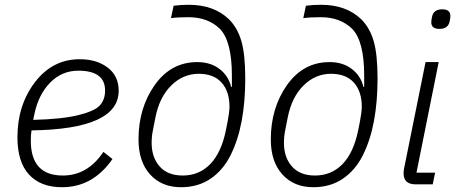

<svg xmlns="http://www.w3.org/2000/svg" viewBox="-20 -772 1910 804"><path d="M240 12Q150 12 101.5 -41Q53 -94 53 -197Q53 -332 126.5 -428Q200 -524 314 -524Q385 -524 431 -489Q477 -454 477 -392Q477 -231 112 -226Q109 -207 109 -183Q109 -37 243 -37Q347 -37 413 -136L451 -106Q369 12 240 12ZM308 -476Q239 -476 190 -426Q141 -376 124 -294L119 -270Q240 -273 308.5 -290Q377 -307 398.5 -331Q420 -355 420 -393Q420 -476 308 -476Z M738 12Q657 12 608.5 -41.5Q560 -95 560 -188Q560 -320 628 -416Q696 -512 806 -512Q862 -512 899.5 -483Q937 -454 948 -408H951V-456Q951 -599 901 -651Q851 -700 769 -700Q724 -700 696 -696L707 -748Q737 -752 770 -752Q876 -752 939 -691Q975 -655 991 -599Q1007 -543 1007 -443Q1007 -346 992 -265.5Q977 -185 945.5 -122Q914 -59 861.5 -23.5Q809 12 738 12ZM745 -37Q814 -37 860.5 -85Q907 -133 926 -227L933 -262Q941 -304 941 -325Q941 -389 908 -426Q875 -463 812 -463Q747 -463 697.5 -414.5Q648 -366 631 -281L621 -230Q615 -203 615 -174Q615 -113 648.5 -75Q682 -37 745 -37Z M1292 12Q1211 12 1162.5 -41.5Q1114 -95 1114 -188Q1114 -320 1182 -416Q1250 -512 1360 -512Q1416 -512 1453.5 -483Q1491 -454 1502 -408H1505V-456Q1505 -599 1455 -651Q1405 -700 1323 -700Q1278 -700 1250 -696L1261 -748Q1291 -752 1324 -752Q1430 -752 1493 -691Q1529 -655 1545 -599Q1561 -543 1561 -443Q1561 -346 1546 -265.5Q1531 -185 1499.5 -122Q1468 -59 1415.5 -23.5Q1363 12 1292 12ZM1299 -37Q1368 -37 1414.5 -85Q1461 -133 1480 -227L1487 -262Q1495 -304 1495 -325Q1495 -389 1462 -426Q1429 -463 1366 -463Q1301 -463 1251.5 -414.5Q1202 -366 1185 -281L1175 -230Q1169 -203 1169 -174Q1169 -113 1202.5 -75Q1236 -37 1299 -37Z M1820 -651Q1786 -651 1786 -679Q1786 -687 1789 -701Q1795 -733 1832 -733Q1866 -733 1866 -705Q1866 -697 1863 -683Q1857 -651 1820 -651ZM1792 0H1721Q1670 0 1670 -46Q1670 -57 1672 -66L1762 -512H1817L1724 -49H1802Z"/></svg>

Font: IBM Plex Sans Light
Style: Italic
Weight: 300
Italic angle: -11.31°
Designer: Mike Abbink, Paul van der Laan, Pieter van Rosmalen
Foundry: Bold Monday
Version: Version 3.0